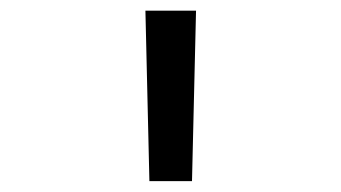

<svg xmlns="http://www.w3.org/2000/svg" viewBox="-20 -713 626 352"><path d="M253.9 -380.9 246.6 -693.4H339.4L332 -380.9Z"/></svg>

Font: CaskaydiaMono NF SemiLight
Style: Regular
Weight: 350
Designer: Aaron Bell
Foundry: Saja Typeworks
Version: Version 2111.001; ttfautohint (v1.8.4);Nerd Fonts 3.1.1